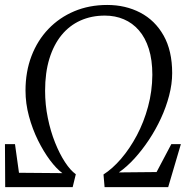

<svg xmlns="http://www.w3.org/2000/svg" viewBox="-24 -774 790 794"><path d="M-2.5 0 -3.5 -178H38L54.5 -59.5L234 -58Q209.5 -76 183 -111.2Q156.5 -146.5 133.2 -193.5Q110 -240.5 95.8 -293.2Q81.5 -346 81.5 -399.5Q81.5 -477.5 106.2 -542.2Q131 -607 176.2 -654.2Q221.5 -701.5 283.2 -727.5Q345 -753.5 419.5 -753.5Q495 -753.5 556 -721.8Q617 -690 652.5 -627.2Q688 -564.5 688 -471.5Q688 -427 675.5 -379Q663 -331 641.5 -284.5Q620 -238 591.8 -195.5Q563.5 -153 531.8 -118.2Q500 -83.5 467.5 -61L623.5 -62.5L684.5 -178H724L671.5 0H408.5L404 -52.5Q441 -76 476.8 -117.5Q512.5 -159 541.8 -214Q571 -269 588.2 -332.8Q605.5 -396.5 606 -464.5Q606 -526 591.5 -572Q577 -618 550.5 -648.5Q524 -679 488.2 -694.2Q452.5 -709.5 409.5 -709.5Q354 -709.5 308.5 -689Q263 -668.5 230.5 -628.8Q198 -589 180.2 -531.2Q162.5 -473.5 162.5 -398.5Q162.5 -341 173.8 -286Q185 -231 203.8 -184.2Q222.5 -137.5 244.8 -103.5Q267 -69.5 289.5 -53.5L276.5 0Z"/></svg>

Font: Merriweather 48pt Light
Style: Italic
Weight: 300
Italic angle: -7.8°
Version: Version 2.101